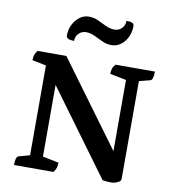

<svg xmlns="http://www.w3.org/2000/svg" viewBox="-95 -972 954 1057"><g transform="rotate(10 382.5 -443.5)"><path d="M599 2Q569 2 549 -2L203 -474V-73L293 -55Q293 -38 289 -25.5Q285 -13 274 0H54Q54 -46 70 -51L132 -68V-570L54 -586Q54 -603 58 -615.5Q62 -628 73 -641H234L580 -170V-568L489 -586Q489 -603 493 -615.5Q497 -628 509 -641H729Q729 -595 713 -590L651 -574V-28Q651 -17 640.5 -10.5Q630 -4 618 -1Q606 2 599 2ZM318 -789Q295 -789 278 -772.5Q261 -756 261 -730Q217 -730 217 -753Q217 -786 231 -814Q245 -842 268 -859Q291 -876 319 -876Q347 -876 371.5 -864.5Q396 -853 420 -841.5Q444 -830 469 -830Q493 -830 509.5 -846.5Q526 -863 526 -889Q549 -889 559 -884Q569 -879 569 -867Q569 -833 555.5 -805Q542 -777 519 -760Q496 -743 467 -743Q440 -743 415.5 -754.5Q391 -766 367 -777.5Q343 -789 318 -789Z"/></g></svg>

Font: Petrona
Style: Bold
Weight: 700
Designer: Ringo R. Seeber
Foundry: Ringo R. Seeber
Version: Version 2.001; ttfautohint (v1.8.3)